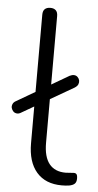

<svg xmlns="http://www.w3.org/2000/svg" viewBox="-64 -744 402 785"><g transform="rotate(5 136.5 -351.5)"><path d="M220 8Q153 8 116.5 -34Q80 -76 80 -153V-680Q80 -696 88 -703.5Q96 -711 111 -711Q125 -711 133 -703.5Q141 -696 141 -680V-160Q141 -102 164 -73.5Q187 -45 231 -45Q241 -45 248 -46Q255 -47 262 -47Q271 -48 275.5 -43.5Q280 -39 280 -25Q280 -11 273 -4Q266 3 250 6Q243 7 235.5 7.5Q228 8 220 8ZM29 -274Q20 -268 11 -269Q2 -270 -3.5 -276Q-9 -282 -11 -289.5Q-13 -297 -9.5 -305.5Q-6 -314 4 -319L213 -441Q223 -446 231.5 -445.5Q240 -445 246 -439Q252 -433 253.5 -425.5Q255 -418 252 -410Q249 -402 238 -395Z"/></g></svg>

Font: Nunito ExtraLight Light
Style: Regular
Weight: 300
Version: Version 3.602